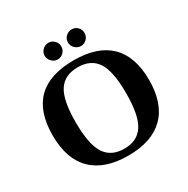

<svg xmlns="http://www.w3.org/2000/svg" viewBox="-186 -997 1149 1173"><g transform="rotate(-30 389.0 -411.0)"><path d="M210.9 -328.1Q210.9 -172.4 253.7 -105.7Q296.4 -39.1 389.2 -39.1Q481.4 -39.1 524.2 -106Q566.9 -172.9 566.9 -328.1Q566.9 -482.9 524.2 -547.9Q481.4 -612.8 389.2 -612.8Q296.4 -612.8 253.7 -547.9Q210.9 -482.9 210.9 -328.1ZM48.8 -328.1Q48.8 -662.1 389.2 -662.1Q557.1 -662.1 643.1 -577.4Q729 -492.7 729 -328.1Q729 -161.6 642.1 -75.9Q555.2 9.8 389.2 9.8Q223.6 9.8 136.2 -75.7Q48.8 -161.1 48.8 -328.1ZM472.7 -714.8Q449.2 -714.8 431.4 -732.2Q413.6 -749.5 413.6 -773.9Q413.6 -798.3 431.4 -815.2Q449.2 -832 472.7 -832Q496.6 -832 513.7 -815.4Q530.8 -798.8 530.8 -773.9Q530.8 -749.5 513.7 -732.2Q496.6 -714.8 472.7 -714.8ZM308.6 -714.8Q285.2 -714.8 267.3 -732.9Q249.5 -751 249.5 -773.9Q249.5 -797.4 267.1 -814.7Q284.7 -832 308.6 -832Q332.5 -832 349.6 -814.7Q366.7 -797.4 366.7 -773.9Q366.7 -749.5 349.6 -732.2Q332.5 -714.8 308.6 -714.8Z"/></g></svg>

Font: Tinos
Style: Bold
Weight: 700
Designer: Steve Matteson
Foundry: Monotype Imaging Inc.
Version: Version 1.23